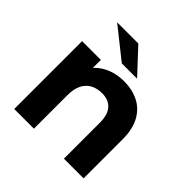

<svg xmlns="http://www.w3.org/2000/svg" viewBox="-193 -914 1076 1076"><g transform="rotate(45 345.5 -375.5)"><path d="M72.3 0V-537.9H221V-388.8L193 -433.6Q222 -488.4 275.9 -516.9Q329.8 -545.5 398.6 -545.5Q462.8 -545.5 513.2 -520.3Q563.6 -495.1 592.8 -442.6Q622 -390.2 622 -307.8V0H466V-284.5Q466 -349.3 437.5 -380.2Q408.9 -411 357.4 -411Q319.9 -411 290.4 -395.4Q261 -379.8 244.7 -347.9Q228.3 -316.1 228.3 -266.1V0ZM317.8 -607 136.5 -751.3H304.5L438.9 -607Z"/></g></svg>

Font: Montserrat Thin
Style: Regular
Weight: 100
Designer: Julieta Ulanovsky
Foundry: Julieta Ulanovsky
Version: Version 9.000